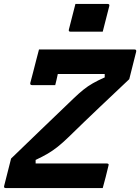

<svg xmlns="http://www.w3.org/2000/svg" viewBox="-34 -950 708 970"><path d="M347 -930H510Q521 -930 518 -919L485 -790H322Q311 -790 314 -801ZM485 0H-5Q-16 0 -13 -11L22 -149Q99 -223 176 -297.5Q253 -372 336 -451Q364 -478 387 -496.5Q410 -515 435.5 -529.5Q461 -544 495 -559V-576H258Q255 -562 251.5 -546.5Q248 -531 245 -520H128Q117 -520 119 -531Q125 -553 133 -584Q141 -615 149 -646.5Q157 -678 163 -700H646Q656 -700 654 -689L619 -550Q548 -483 472 -411Q396 -339 312 -257Q282 -228 257.5 -208.5Q233 -189 207.5 -174Q182 -159 146 -142V-124H506Q518 -124 514 -113Q507 -83 500 -56Q493 -29 485 0Z"/></svg>

Font: Recursive Mn Lnr St
Style: Bold Italic
Weight: 700
Italic angle: -15°
Monospace: yes
Version: Version 1.079;hotconv 1.0.112;makeotfexe 2.5.65598; ttfautoh